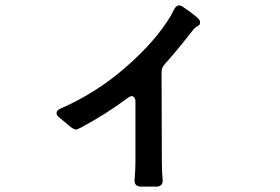

<svg xmlns="http://www.w3.org/2000/svg" viewBox="-20 -665 1040 713"><path d="M723 -582Q723 -576 720.5 -573Q718 -570 709 -565Q703 -562 694 -550Q633 -472 592 -427Q586 -420 583 -413.5Q580 -407 580 -398L581 -69Q581 -27 584 2Q586 26 563 28H529H501Q477 26 480 1Q483 -35 483 -70V-130V-287Q483 -297 479 -302.5Q475 -308 469 -308Q464 -308 454 -301Q372 -240 282 -192Q267 -184 262 -184Q256 -184 248 -189.5Q240 -195 230 -204Q209 -222 201 -228Q190 -236 190 -245Q190 -255 203 -261Q335 -318 446 -414.5Q557 -511 614 -606L626 -629Q634 -645 645 -645Q652 -645 657 -641Q686 -622 710 -602Q718 -595 720.5 -591Q723 -587 723 -582Z"/></svg>

Font: Shippori Gothic B2 Bold
Style: Regular
Weight: 700
Designer: FONTDASU
Foundry: FONTDASU / Google Inc. / but / Adobe
Version: Version 1.130